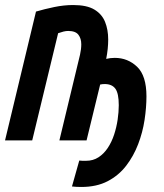

<svg xmlns="http://www.w3.org/2000/svg" viewBox="-70 -558 650 763"><path d="M253 185Q243 185 233.5 184.5Q224 184 216 183L245 80Q252 81 257.5 81Q263 81 272 81Q300 81 321.5 67Q343 53 358.5 29.5Q374 6 383.5 -23Q393 -52 397.5 -82.5Q402 -113 402 -140Q402 -187 388.5 -205.5Q375 -224 346 -224Q341 -224 336.5 -223.5Q332 -223 328 -222L274 0H166L237 -295Q243 -318 248 -340.5Q253 -363 253 -382Q253 -405 241.5 -420Q230 -435 201 -435Q192 -435 182 -432.5Q172 -430 161 -426L58 0H-50L73 -512Q107 -522 145.5 -530Q184 -538 221 -538Q275 -538 305 -520Q335 -502 347.5 -471Q360 -440 360 -401Q360 -383 358 -363.5Q356 -344 352 -324Q360 -326 368.5 -327Q377 -328 386 -328Q438 -328 475 -292.5Q512 -257 512 -175Q512 -131 504.5 -81.5Q497 -32 479 15Q461 62 431.5 100.5Q402 139 358 162Q314 185 253 185Z"/></svg>

Font: Ubuntu Sans Mono
Style: Italic
Weight: 400
Italic angle: -13.5°
Monospace: yes
Designer: Dalton Maag Ltd
Foundry: Dalton Maag Ltd
Version: Version 1.006